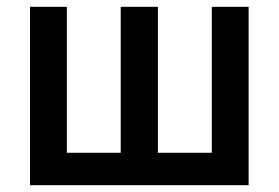

<svg xmlns="http://www.w3.org/2000/svg" viewBox="-20 -543 817 563"><path d="M709 0H68V-523H176V-95H334V-523H443V-95H601V-523H709Z"/></svg>

Font: Raleway
Style: Regular
Weight: 600
Designer: Matt McInerney, Pablo Impallari, Rodrigo Fuenzalida
Foundry: Matt McInerney, Pablo Impallari, Rodrigo Fuenzalida
Version: Version 1.000;PS 001.001;hotconv 1.0.56; ttfautohint (v1.5)